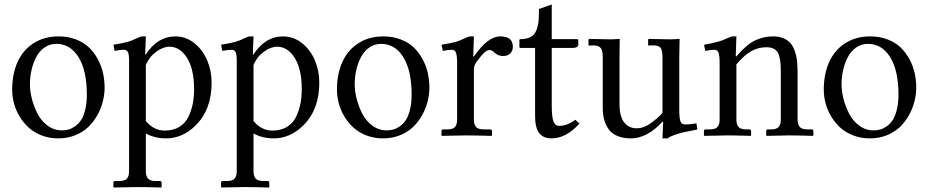

<svg xmlns="http://www.w3.org/2000/svg" viewBox="-20 -604 4134 855"><path d="M34.2 -205.1Q34.2 -273.9 57.9 -327.1Q81.5 -380.4 128.9 -411.1Q176.3 -441.9 240.7 -441.9Q283.7 -441.9 318.8 -428.2Q354 -414.6 377.2 -391.8Q400.4 -369.1 416.3 -339.1Q432.1 -309.1 439 -277.8Q445.8 -246.6 445.8 -214.4Q445.8 -183.6 438 -152.3Q430.2 -121.1 413.6 -91.3Q397 -61.5 373.3 -38.6Q349.6 -15.6 314.9 -1.7Q280.3 12.2 239.3 12.2Q200.2 12.2 166.5 -0.5Q132.8 -13.2 108.9 -34.7Q85 -56.2 67.9 -84.2Q50.8 -112.3 42.5 -143.1Q34.2 -173.8 34.2 -205.1ZM230.5 -408.7Q201.7 -408.7 178.7 -392.8Q155.8 -377 141.8 -350.8Q127.9 -324.7 120.6 -293.2Q113.3 -261.7 113.3 -228Q113.3 -197.8 122.1 -163.6Q130.9 -129.4 147.2 -97.4Q163.6 -65.4 192.1 -44.4Q220.7 -23.4 255.9 -23.4Q271 -23.4 284.9 -27.1Q298.8 -30.8 314.2 -41.5Q329.6 -52.2 340.8 -69.1Q352.1 -85.9 359.4 -115.2Q366.7 -144.5 366.7 -182.1Q366.7 -290 329.8 -349.4Q293 -408.7 230.5 -408.7Z M629.4 -314.5V-64.9Q665 -22.5 713.4 -22.5Q751.5 -22.5 778.3 -38.8Q805.2 -55.2 818.8 -83.5Q832.5 -111.8 838.4 -142.1Q844.2 -172.4 844.2 -208.5Q844.2 -295.9 813 -345.9Q781.7 -396 734.4 -396Q706.5 -396 675.8 -373.8Q645 -351.6 629.4 -314.5ZM554.7 158.2V-336.9Q554.7 -363.3 549.1 -372.8Q543.5 -382.3 532.2 -382.3Q514.6 -382.3 490.2 -377.4L485.4 -404.8Q531.2 -412.6 549.1 -417.7Q566.9 -422.9 589.4 -433.6Q605 -441.9 614.3 -441.9H629.4L626.5 -361.8H629.4Q681.6 -441.9 760.7 -441.9Q807.6 -441.9 845.2 -412.1Q882.8 -382.3 902.6 -335.4Q922.4 -288.6 922.4 -235.4Q922.4 -116.7 852.1 -46.4Q793.5 12.2 719.2 12.2Q668.9 12.2 629.4 -9.8V158.2Q629.4 180.7 639.2 191.4Q648.9 202.1 672.4 202.1H691.4Q699.7 202.1 699.7 210.4V229L697.8 231Q629.4 229 590.3 229L486.8 231L484.9 229V210.4Q484.9 202.1 492.7 202.1H511.7Q535.6 202.1 545.2 191.4Q554.7 180.7 554.7 158.2Z M1108.9 -314.5V-64.9Q1144.5 -22.5 1192.9 -22.5Q1231 -22.5 1257.8 -38.8Q1284.7 -55.2 1298.3 -83.5Q1312 -111.8 1317.9 -142.1Q1323.7 -172.4 1323.7 -208.5Q1323.7 -295.9 1292.5 -345.9Q1261.2 -396 1213.9 -396Q1186 -396 1155.3 -373.8Q1124.5 -351.6 1108.9 -314.5ZM1034.2 158.2V-336.9Q1034.2 -363.3 1028.6 -372.8Q1022.9 -382.3 1011.7 -382.3Q994.1 -382.3 969.7 -377.4L964.8 -404.8Q1010.7 -412.6 1028.6 -417.7Q1046.4 -422.9 1068.8 -433.6Q1084.5 -441.9 1093.8 -441.9H1108.9L1106 -361.8H1108.9Q1161.1 -441.9 1240.2 -441.9Q1287.1 -441.9 1324.7 -412.1Q1362.3 -382.3 1382.1 -335.4Q1401.9 -288.6 1401.9 -235.4Q1401.9 -116.7 1331.5 -46.4Q1272.9 12.2 1198.7 12.2Q1148.4 12.2 1108.9 -9.8V158.2Q1108.9 180.7 1118.7 191.4Q1128.4 202.1 1151.9 202.1H1170.9Q1179.2 202.1 1179.2 210.4V229L1177.2 231Q1108.9 229 1069.8 229L966.3 231L964.4 229V210.4Q964.4 202.1 972.2 202.1H991.2Q1015.1 202.1 1024.7 191.4Q1034.2 180.7 1034.2 158.2Z M1480.5 -205.1Q1480.5 -273.9 1504.2 -327.1Q1527.8 -380.4 1575.2 -411.1Q1622.6 -441.9 1687 -441.9Q1730 -441.9 1765.1 -428.2Q1800.3 -414.6 1823.5 -391.8Q1846.7 -369.1 1862.5 -339.1Q1878.4 -309.1 1885.3 -277.8Q1892.1 -246.6 1892.1 -214.4Q1892.1 -183.6 1884.3 -152.3Q1876.5 -121.1 1859.9 -91.3Q1843.3 -61.5 1819.6 -38.6Q1795.9 -15.6 1761.2 -1.7Q1726.6 12.2 1685.5 12.2Q1646.5 12.2 1612.8 -0.5Q1579.1 -13.2 1555.2 -34.7Q1531.2 -56.2 1514.2 -84.2Q1497.1 -112.3 1488.8 -143.1Q1480.5 -173.8 1480.5 -205.1ZM1676.8 -408.7Q1647.9 -408.7 1625 -392.8Q1602.1 -377 1588.1 -350.8Q1574.2 -324.7 1566.9 -293.2Q1559.6 -261.7 1559.6 -228Q1559.6 -197.8 1568.4 -163.6Q1577.1 -129.4 1593.5 -97.4Q1609.9 -65.4 1638.4 -44.4Q1667 -23.4 1702.1 -23.4Q1717.3 -23.4 1731.2 -27.1Q1745.1 -30.8 1760.5 -41.5Q1775.9 -52.2 1787.1 -69.1Q1798.3 -85.9 1805.7 -115.2Q1813 -144.5 1813 -182.1Q1813 -290 1776.1 -349.4Q1739.3 -408.7 1676.8 -408.7Z M2015.6 -71.8V-320.8Q2015.6 -356.9 2010.5 -369.6Q2005.4 -382.3 1993.2 -382.3Q1975.6 -382.3 1951.7 -377.4L1946.3 -404.8Q1992.2 -412.6 2009.5 -417.5Q2026.9 -422.4 2049.8 -433.6Q2066.4 -441.9 2075.2 -441.9H2090.3L2087.4 -352.1H2090.3Q2151.9 -441.9 2207 -441.9Q2263.7 -441.9 2263.7 -396Q2263.7 -376.5 2251.7 -365.5Q2239.7 -354.5 2220.2 -354.5Q2196.8 -354.5 2179.2 -372.1Q2169.9 -381.3 2159.2 -381.3Q2140.1 -381.3 2102.1 -328.6Q2090.3 -312.5 2090.3 -293.9V-71.8Q2090.3 -49.3 2100.1 -38.6Q2109.9 -27.8 2133.3 -27.8H2162.6Q2170.9 -27.8 2170.9 -19.5V-1L2168.9 1Q2090.3 -1 2051.3 -1L1947.8 1L1945.8 -1V-19.5Q1945.8 -27.8 1953.6 -27.8H1972.7Q1996.6 -27.8 2006.1 -38.6Q2015.6 -49.3 2015.6 -71.8Z M2437 -390.6V-134.8Q2437 -85.9 2444.1 -64.7Q2451.2 -43.5 2470.7 -43.5Q2506.8 -43.5 2542 -70.8L2560.1 -53.7Q2501.5 12.2 2435.5 12.2Q2399.4 12.2 2381.1 -11.5Q2362.8 -35.2 2362.8 -87.4V-390.6H2297.9Q2293 -390.6 2293 -394.5V-425.8Q2293 -429.7 2296.9 -429.7Q2344.7 -429.7 2362.3 -457Q2379.9 -484.4 2379.9 -544.9V-564L2437 -584V-429.7H2547.4Q2555.2 -429.7 2555.2 -423.8V-403.8Q2555.2 -397.5 2547.9 -394Q2540.5 -390.6 2531.7 -390.6Z M3004.9 -116.2Q3004.9 -78.1 3010 -64Q3015.1 -49.8 3030.3 -49.8Q3053.2 -49.8 3081.5 -54.7L3085.4 -27.3Q3047.4 -20 3027.1 -15.6Q3006.8 -11.2 2985.1 -3.7Q2963.4 3.9 2952.6 12.2H2930.2L2933.1 -62H2930.2Q2861.3 12.2 2789.6 12.2Q2753.9 12.2 2728.3 1Q2702.6 -10.3 2689.2 -30.3Q2675.8 -50.3 2669.9 -73Q2664.1 -95.7 2664.1 -123.5V-351.6Q2664.1 -378.4 2655 -390.1Q2646 -401.9 2620.1 -401.9Q2613.3 -401.9 2603.5 -400.9L2600.6 -402.3V-428.2L2603.5 -430.7Q2670.9 -428.7 2703.1 -428.7L2739.7 -430.7L2738.8 -351.1V-137.7Q2738.8 -112.3 2743.9 -93Q2749 -73.7 2756.8 -62.5Q2764.6 -51.3 2775.4 -44.2Q2786.1 -37.1 2795.7 -34.9Q2805.2 -32.7 2814.9 -32.7Q2847.7 -32.7 2879.9 -56.6Q2914.1 -82.5 2930.2 -101.6V-349.1Q2930.2 -378.4 2922.4 -390.1Q2914.6 -401.9 2888.2 -401.9Q2875 -401.9 2868.2 -400.9L2866.2 -403.3V-427.7L2868.2 -430.7Q2939 -428.7 2966.8 -428.7L3006.3 -430.7L3004.9 -352.1Z M3457 -71.8V-290.5Q3457 -346.2 3443.6 -369.9Q3430.2 -393.6 3392.6 -393.6Q3357.9 -393.6 3326.9 -377Q3295.9 -360.4 3259.3 -317.4V-71.8Q3259.3 -49.3 3269 -38.6Q3278.8 -27.8 3302.2 -27.8H3316.4Q3324.7 -27.8 3324.7 -19.5V-1L3322.8 1Q3259.3 -1 3220.2 -1L3116.7 1L3114.7 -1V-19.5Q3114.7 -27.8 3122.6 -27.8H3141.6Q3165.5 -27.8 3175 -38.6Q3184.6 -49.3 3184.6 -71.8V-320.8Q3184.6 -358.4 3179.2 -370.4Q3173.8 -382.3 3162.1 -382.3Q3144.5 -382.3 3120.6 -377.4L3115.2 -404.8Q3187 -417 3218.3 -433.6Q3234.9 -441.9 3244.1 -441.9H3259.3L3256.3 -353H3259.3Q3303.7 -405.3 3341.6 -423.6Q3379.4 -441.9 3422.4 -441.9Q3448.7 -441.9 3468.3 -433.8Q3487.8 -425.8 3499.8 -412.1Q3511.7 -398.4 3519 -377.7Q3526.4 -356.9 3529.1 -334.7Q3531.7 -312.5 3531.7 -283.7V-71.8Q3531.7 -49.3 3541.5 -38.6Q3551.3 -27.8 3574.7 -27.8H3593.8Q3602.1 -27.8 3602.1 -19.5V-1L3600.1 1Q3531.7 -1 3492.7 -1L3394 1L3392.1 -1V-19.5Q3392.1 -27.8 3399.9 -27.8H3414.1Q3438 -27.8 3447.5 -38.6Q3457 -49.3 3457 -71.8Z M3648.4 -205.1Q3648.4 -273.9 3672.1 -327.1Q3695.8 -380.4 3743.2 -411.1Q3790.5 -441.9 3855 -441.9Q3897.9 -441.9 3933.1 -428.2Q3968.3 -414.6 3991.5 -391.8Q4014.6 -369.1 4030.5 -339.1Q4046.4 -309.1 4053.2 -277.8Q4060.1 -246.6 4060.1 -214.4Q4060.1 -183.6 4052.2 -152.3Q4044.4 -121.1 4027.8 -91.3Q4011.2 -61.5 3987.5 -38.6Q3963.9 -15.6 3929.2 -1.7Q3894.5 12.2 3853.5 12.2Q3814.5 12.2 3780.8 -0.5Q3747.1 -13.2 3723.1 -34.7Q3699.2 -56.2 3682.1 -84.2Q3665 -112.3 3656.7 -143.1Q3648.4 -173.8 3648.4 -205.1ZM3844.7 -408.7Q3815.9 -408.7 3793 -392.8Q3770 -377 3756.1 -350.8Q3742.2 -324.7 3734.9 -293.2Q3727.5 -261.7 3727.5 -228Q3727.5 -197.8 3736.3 -163.6Q3745.1 -129.4 3761.5 -97.4Q3777.8 -65.4 3806.4 -44.4Q3835 -23.4 3870.1 -23.4Q3885.3 -23.4 3899.2 -27.1Q3913.1 -30.8 3928.5 -41.5Q3943.8 -52.2 3955.1 -69.1Q3966.3 -85.9 3973.6 -115.2Q3981 -144.5 3981 -182.1Q3981 -290 3944.1 -349.4Q3907.2 -408.7 3844.7 -408.7Z"/></svg>

Font: Libertinage
Style: f
Weight: 400
Designer: OSP
Foundry: OSP
Version: Version 1.0; 2008; OFL relea